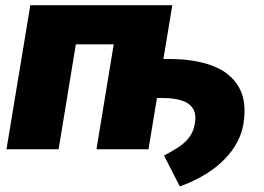

<svg xmlns="http://www.w3.org/2000/svg" viewBox="-20 -562 995 723"><path d="M657.2 140.1 597.7 23.9Q627.9 7.8 651.6 -7.6Q675.3 -22.9 691.4 -43.5Q707.5 -64 713.4 -94.2Q720.2 -130.4 707.3 -152.1Q694.3 -173.8 664.8 -183.3Q635.3 -192.9 593.3 -192.9H513.7L538.6 -339.8H617.7Q712.9 -339.8 780.3 -314.2Q847.7 -288.6 879.2 -234.4Q910.6 -180.2 896.5 -94.7Q891.1 -60.5 873.5 -27.1Q856 6.3 826.2 37.1Q796.4 67.9 754.2 94Q711.9 120.1 657.2 140.1ZM628.9 -542.5 539.1 0H343.3L408.2 -395H265.6L200.7 0H4.4L94.2 -542.5Z"/></svg>

Font: Inter 16pt Black
Style: Italic
Weight: 900
Italic angle: -9.3988°
Version: Version 4.001;git-66647c0bb